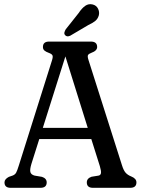

<svg xmlns="http://www.w3.org/2000/svg" viewBox="-20 -899 674 919"><path d="M203.5 -26Q203.5 0 173.5 0H31Q1.5 0 1.5 -26Q1.5 -41.5 22.5 -52.5L40 -58.5Q52 -63 57.2 -72.5Q62.5 -82 70 -106.5L228.5 -609Q234.5 -627.5 231 -634.2Q227.5 -641 213.5 -646Q199.5 -651 192.5 -657.2Q185.5 -663.5 185.5 -674Q185.5 -700 215 -700H415Q445 -700 445 -674Q445 -656 417 -646Q404.5 -641.5 401.2 -635.2Q398 -629 403.5 -612L563.5 -109Q571.5 -83 581.5 -72Q591.5 -61 608 -54.5Q633 -44.5 633 -26Q633 0 603 0H425Q395.5 0 395.5 -26Q395.5 -45 418 -53L452 -58.5Q461.5 -60.5 463.2 -70.2Q465 -80 458 -103.5L417 -233.5H168L130.5 -115Q122 -87 125.5 -75Q129 -63 145.5 -58.5L181 -52.5Q203.5 -45 203.5 -26ZM185 -287H400L293 -629ZM356 -836Q371.5 -859.5 387.8 -871Q404 -882.5 424 -877.5Q441.5 -873 449.2 -857.5Q457 -842 453 -825.5Q448 -808.5 436 -798.8Q424 -789 402.5 -779L316 -728Q300 -720.5 291 -731.5Q286.5 -737.5 288.5 -744.5Q290.5 -751.5 294.5 -758.5Z"/></svg>

Font: Fraunces 144pt S100
Style: Regular
Weight: 400
Version: Version 1.000; ttfautohint (v1.8.3)